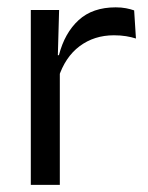

<svg xmlns="http://www.w3.org/2000/svg" viewBox="-20 -516 413 536"><path d="M143 -298.5 124.5 -361 144.5 -362Q160.5 -424 199.5 -459.8Q238.5 -495.5 303 -495.5Q319 -495.5 331.8 -493Q344.5 -490.5 354.5 -487L359.5 -408.5Q347 -412.5 331.8 -415Q316.5 -417.5 298 -417.5Q243 -417.5 202.2 -387Q161.5 -356.5 143 -298.5ZM66 0V-488H145L141 -344L147 -338V0Z"/></svg>

Font: Anek Latin
Style: Regular
Weight: 400
Designer: Yesha Goshar
Foundry: Ek Type
Version: Version 1.003